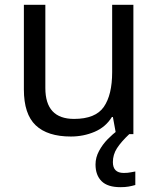

<svg xmlns="http://www.w3.org/2000/svg" viewBox="-20 -556 658 796"><path d="M533 -536V0H461L448 -71H444Q418 -29 372 -9.5Q326 10 274 10Q177 10 128 -36.5Q79 -83 79 -185V-536H168V-191Q168 -63 287 -63Q376 -63 410.5 -113Q445 -163 445 -257V-536ZM448 116Q448 161 493 161Q510 161 521.5 158.5Q533 156 541 155V211Q527 215 513 217.5Q499 220 479 220Q426 220 401 195Q376 170 376 126Q376 97 390.5 70Q405 43 426.5 21Q448 -1 468 -15L516 0Q482 32 465 58.5Q448 85 448 116Z"/></svg>

Font: Noto Sans Old Permic
Style: Regular
Weight: 400
Designer: Monotype Design Team
Foundry: Monotype Imaging Inc.
Version: Version 2.001; ttfautohint (v1.8.4.7-5d5b)